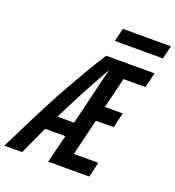

<svg xmlns="http://www.w3.org/2000/svg" viewBox="-196 -994 1019 1115"><g transform="rotate(20 313.0 -436.5)"><path d="M-43 0Q-1 -85 36.5 -160Q74 -235 110 -304Q146 -373 182.5 -438Q219 -503 256 -566Q293 -629 334 -693H633L611 -600H475L429 -411H539L517 -318H407L353 -93H504L482 0H228L271 -173H146L67 0ZM189 -264H292L378 -620Q345 -562 312 -501.5Q279 -441 248.5 -381Q218 -321 189 -264ZM352 -791 372 -873H669L649 -791Z"/></g></svg>

Font: Ubuntu Sans Mono Medium
Style: Italic
Weight: 500
Italic angle: -13.5°
Monospace: yes
Designer: Dalton Maag Ltd
Foundry: Dalton Maag Ltd
Version: Version 1.006